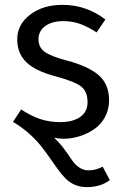

<svg xmlns="http://www.w3.org/2000/svg" viewBox="-20 -558 509 789"><path d="M401.9 127 431.2 182.1Q393.6 210.9 336.9 210.9Q310.1 210.9 288.1 201.7Q266.1 192.4 249.5 175.5Q232.9 158.7 217.8 137.7Q202.6 116.7 184.8 91.1Q167 65.4 147.5 40.8Q127.9 16.1 98.1 -10.3Q68.4 -36.6 33.2 -57.1L66.9 -107.9Q106.9 -82 144.5 -69.1Q182.1 -56.2 227.1 -56.2Q279.3 -56.2 309.6 -77.4Q339.8 -98.6 339.8 -138.2Q339.8 -181.6 313.7 -202.4Q287.6 -223.1 209 -244.1Q125.5 -266.1 88.1 -302.5Q50.8 -338.9 50.8 -396Q50.8 -457.5 103.8 -497.8Q156.7 -538.1 236.8 -538.1Q334.5 -538.1 413.1 -478L377 -424.8Q340.3 -448.7 308.3 -460Q276.4 -471.2 240.2 -471.2Q193.8 -471.2 166 -450.9Q138.2 -430.7 138.2 -397Q138.2 -363.8 163.3 -345.2Q188.5 -326.7 254.9 -309.1Q342.8 -286.1 385.5 -249Q428.2 -211.9 428.2 -146Q428.2 -107.4 411.1 -76.4Q394 -45.4 366.2 -26.6Q338.4 -7.8 305.9 2.2Q273.4 12.2 240.2 12.2Q223.6 12.2 202.1 7.8Q223.6 27.3 243.9 54.7Q264.2 82 275.4 99.4Q286.6 116.7 304.4 129.4Q322.3 142.1 344.2 142.1Q372.6 142.1 401.9 127Z"/></svg>

Font: Fira Sans Book
Style: Regular
Weight: 350
Designer: Carrois Corporate & Edenspiekermann AG
Foundry: Carrois Corporate GbR & Edenspiekermann AG
Version: Version 4.203;PS 004.203;hotconv 1.0.88;makeotf.lib2.5.64775